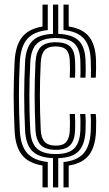

<svg xmlns="http://www.w3.org/2000/svg" viewBox="-20 -820 477 840"><path d="M211.8 0V-128.2Q150 -130.5 121.5 -158.9Q93 -187.2 89.8 -248Q87.8 -290.2 86.8 -328.1Q85.8 -366 85.8 -402.1Q85.8 -438.2 86.8 -474.6Q87.8 -511 89.8 -549.8Q93.2 -612.5 121.8 -641Q150.2 -669.5 211.8 -671.8V-800H234.8V-671.8Q296.5 -669.5 324.4 -642.2Q352.2 -615 354.2 -555.2Q355 -534 355 -515Q355 -496 354 -480.2H331.5Q332.5 -494.5 332.2 -513.2Q332 -532 331.5 -554.2Q329.5 -607.5 304.4 -630.5Q279.2 -653.5 223.2 -653.5Q167.2 -653.5 141.5 -629.1Q115.8 -604.8 112.5 -548.2Q110.5 -510 109.5 -474Q108.5 -438 108.5 -402.1Q108.5 -366.2 109.4 -328.6Q110.2 -291 112.5 -249.2Q115.5 -195 141.5 -170.5Q167.5 -146 224.8 -146Q279.2 -146 304.1 -170.2Q329 -194.5 331.5 -248.5Q332.2 -269 332.1 -287.5Q332 -306 330.5 -321.2H353.2Q354.8 -307 355 -288Q355.2 -269 354.2 -247.5Q351.2 -186.5 323.6 -158.2Q296 -130 234.8 -128V0ZM166 0V-95.8Q105.2 -105.8 76.5 -141.5Q47.8 -177.2 44 -245.2Q42 -288 40.9 -326.8Q39.8 -365.5 39.8 -402.2Q39.8 -439 40.9 -476.1Q42 -513.2 44 -552.8Q48 -621.5 76.8 -657.8Q105.5 -694 166 -704V-800H189V-688.5Q128 -682.2 99.4 -649.8Q70.8 -617.2 66.8 -551.2Q64.8 -512.2 63.8 -475.5Q62.8 -438.8 62.8 -402.2Q62.8 -365.8 63.8 -327.4Q64.8 -289 66.8 -246.8Q70.5 -182.2 99.1 -150Q127.8 -117.8 189 -111.2V0ZM224.8 -164.5Q179.2 -164.5 158.6 -185.1Q138 -205.8 135.2 -250.8Q133.5 -292 132.5 -329.2Q131.5 -366.5 131.5 -402.1Q131.5 -437.8 132.5 -473.2Q133.5 -508.8 135.2 -546.8Q138 -594.2 158.5 -614.8Q179 -635.2 223.2 -635.2Q267.5 -635.2 287.2 -616.2Q307 -597.2 308.5 -553.2Q309.2 -532.5 309.2 -514Q309.2 -495.5 308.2 -480.2H285Q286.2 -496 286.2 -514.2Q286.2 -532.5 285.5 -552.5Q284.5 -587 270 -602Q255.5 -617 223.2 -617Q190.8 -617 175.5 -600.4Q160.2 -583.8 158.2 -545.5Q156.2 -507.8 155.4 -472.5Q154.5 -437.2 154.5 -402.1Q154.5 -367 155.4 -330.1Q156.2 -293.2 158.2 -252.2Q160 -216.5 175.5 -199.6Q191 -182.8 224.8 -182.8Q255.8 -182.8 269.9 -199.2Q284 -215.8 285.5 -250.5Q286.2 -269.2 286.1 -286.8Q286 -304.2 285 -321.2H307.8Q308.8 -305.2 309 -287.1Q309.2 -269 308.5 -249.5Q306.5 -205 287 -184.8Q267.5 -164.5 224.8 -164.5ZM377.5 -480.2Q378.2 -495 378 -514.2Q377.8 -533.5 377 -556.2Q374.8 -619.8 346.8 -651.2Q318.8 -682.8 257.8 -688.5V-800H280.5V-704.2Q341.5 -694.8 369.6 -659.5Q397.8 -624.2 400 -557.2Q400.5 -540.2 400.4 -520.8Q400.2 -501.2 399 -480.2ZM257.8 0V-111Q318.2 -117.2 346.1 -149.5Q374 -181.8 377 -246.2Q378 -269 377.8 -288.5Q377.5 -308 376.2 -321.2H398.8Q400.5 -309 400.8 -289Q401 -269 400 -245.2Q397 -177 368.9 -141.1Q340.8 -105.2 280.5 -95.5V0Z"/></svg>

Font: Big Shoulders Inline Text Thin
Style: Bold
Weight: 700
Version: Version 2.002